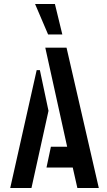

<svg xmlns="http://www.w3.org/2000/svg" viewBox="-20 -938 535 958"><path d="M220 -766 155 -918H254L291 -766ZM366 0 343 -102H212L234 -206H315L206 -700H312L473 0ZM31 0 163 -588H179L222 -385L137 0Z"/></svg>

Font: Stick No Bills SemiBold
Style: Regular
Weight: 600
Designer: Kosala Senevirathne, Siva Puranthara, Lasantha Premarathna, Tharique Azeez
Foundry: mooniak
Version: Version 2.000